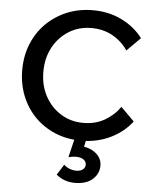

<svg xmlns="http://www.w3.org/2000/svg" viewBox="-63 -783 875 1095"><g transform="rotate(5 374.0 -236.0)"><path d="M634 -196 711 -119Q664 -57 588.5 -20.5Q513 16 422 16Q341 16 273.5 -12Q206 -40 156.5 -90Q107 -140 79.5 -208.5Q52 -277 52 -357Q52 -438 80 -506.5Q108 -575 158.5 -625Q209 -675 277 -703Q345 -731 425 -731Q516 -731 590 -694.5Q664 -658 711 -596L634 -519Q599 -570 546 -599.5Q493 -629 425 -629Q353 -629 296 -593.5Q239 -558 206 -497Q173 -436 173 -357Q173 -279 206 -218Q239 -157 296 -121.5Q353 -86 425 -86Q493 -86 546 -116Q599 -146 634 -196ZM300 221 338 161Q351 174 370 181.5Q389 189 409 189Q432 189 446 178.5Q460 168 460 150Q460 133 444.5 121.5Q429 110 400 110Q391 110 380 111.5Q369 113 358 116L388 -10H454L434 83L401 46Q441 45 473.5 57.5Q506 70 525 93.5Q544 117 544 148Q544 195 508 227Q472 259 406 259Q375 259 348 249Q321 239 300 221Z"/></g></svg>

Font: Wix Madefor Display SemiBold
Style: Regular
Weight: 600
Designer: Dalton Maag Ltd
Foundry: Dalton Maag Ltd
Version: Version 3.100